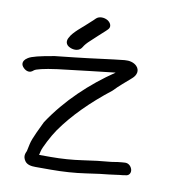

<svg xmlns="http://www.w3.org/2000/svg" viewBox="-94 -777 793 844"><g transform="rotate(10 302.5 -355.0)"><path d="M181.4 -547.7C189.6 -544.6 199.2 -542.9 208.4 -544.4C220.9 -546.5 228.3 -553.7 232.8 -561.5C238.4 -571.2 247.7 -582 260.7 -593.6C282.5 -613.1 302.3 -633.2 320.6 -648.7L320.9 -649L329.2 -657.2C342.6 -670.6 333.6 -688.4 318.9 -697C304.8 -705.3 281.9 -707.7 268.2 -694.8L260.3 -687C254.5 -682.1 245.5 -673.9 235.5 -664.3C220.1 -649.5 176.9 -616.7 165.7 -592.4C156.8 -578.6 154.9 -557.8 181.4 -547.7ZM-6 -464.3C-14 -456.9 -20.4 -443.7 -10.2 -430.3C0.7 -416.2 18 -408.5 32 -417.8L32.2 -417.9L40.3 -424C47.9 -429.2 79.3 -438.1 140 -446.1C252.2 -459 317.7 -467.6 395 -475.7C291.1 -405.5 193.8 -314.9 122.1 -206.3C112.2 -183.9 83.1 -129.6 77.1 -99.7C74.2 -84.9 71.9 -74.5 70.4 -68.3C67.4 -60.5 57.1 -44.7 71.8 -23.5C82 -8.7 100.9 -6 120.2 -6H187.9C242.6 -6 294.2 -9.6 342.8 -16.7C390 -23.7 424 -28 443.9 -29.6C472.5 -32.6 481 -35.3 503.5 -37L504 -37.1L516.3 -39C532.4 -39.7 539.2 -54.2 536.2 -67C533.4 -79.3 521.6 -95.3 501.6 -92.9L489.5 -92C463.7 -90.1 455.9 -86.3 425.6 -84C403 -82.5 368.2 -78.3 320.3 -71.3C273.6 -64.4 226.5 -61 178.7 -61H126.2C127.4 -65.6 129.1 -72.6 130.5 -79.1C133.6 -94.3 163.4 -152.2 183.3 -180.6C235.2 -254.7 306.8 -326.3 395.1 -395.3C418.1 -419.8 447.3 -443.5 471.1 -464.7C489.4 -480.6 495.6 -503.2 478.5 -520.8C465.3 -534.2 444.8 -538.6 424.2 -536.6C365.2 -530.7 281.2 -518.3 207.3 -510.4L119 -500.8C53.6 -489.7 18.7 -481.2 3.4 -471.3L3.1 -471.1L-5.6 -464.6Z"/></g></svg>

Font: MewTooHand
Style: BdWideLta
Weight: 400
Designer: Mew Too, Robert Jablonski
Version: Version 0.77